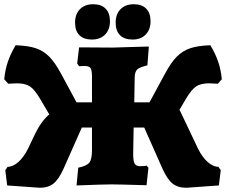

<svg xmlns="http://www.w3.org/2000/svg" viewBox="-21 -872 1069 908"><path d="M1012 -83 1023 -67 1014 5 860 16Q820 16 795 -4Q770 -24 747 -75L661 -269H611L609 -155Q608 -115 614.5 -100.5Q621 -86 641 -86Q665 -86 672 -89L681 -79L672 4Q540 0 506 0Q469 0 341 5L349 -79Q389 -87 401.5 -103Q414 -119 414 -162V-269H366L280 -75Q257 -24 232 -4Q207 16 167 16L13 5L4 -67L15 -83Q40 -83 66 -106Q92 -129 112 -170L145 -239Q174 -299 212 -331L169 -404Q143 -448 121 -463Q99 -478 58 -478Q48 -478 18 -476L-1 -497Q3 -541 16 -579.5Q29 -618 53 -658Q112 -656 148 -644Q184 -632 211.5 -604.5Q239 -577 268 -523L341 -388H414V-509Q414 -540 407 -550Q400 -560 379 -560L353 -559L344 -572L353 -648L512 -647L611 -650Q629 -650 683 -652L676 -563Q639 -554 628 -543.5Q617 -533 616 -508L614 -388H686L759 -523Q788 -577 815.5 -604.5Q843 -632 879 -644Q915 -656 974 -658Q998 -618 1011 -579.5Q1024 -541 1028 -497L1009 -476Q979 -478 969 -478Q928 -478 906 -463Q884 -448 858 -404L828 -353L915 -170Q935 -129 961 -106Q987 -83 1012 -83ZM334 -765Q334 -805 357 -828.5Q380 -852 420 -852Q458 -852 478.5 -831Q499 -810 499 -772Q499 -732 476 -708.5Q453 -685 413 -685Q375 -685 354.5 -705.5Q334 -726 334 -765ZM526 -765Q526 -805 549 -828.5Q572 -852 612 -852Q650 -852 670.5 -831Q691 -810 691 -772Q691 -732 668 -708.5Q645 -685 606 -685Q567 -685 546.5 -705.5Q526 -726 526 -765Z"/></svg>

Font: Alegreya SC Black
Style: Regular
Weight: 900
Designer: Juan Pablo del Peral
Foundry: Huerta Tipografica
Version: Version 2.007; ttfautohint (v1.6)